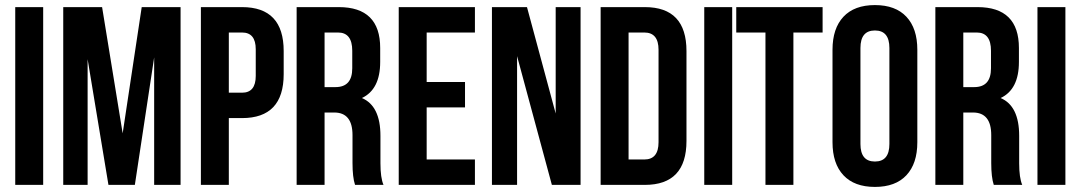

<svg xmlns="http://www.w3.org/2000/svg" viewBox="-20 -728 4255 756"><path d="M40 -700H150V0H40Z M463 -203 538 -700H691V0H587V-502L511 0H407L325 -495V0H229V-700H382Z M933 -700Q1097 -700 1097 -527V-436Q1097 -263 933 -263H881V0H771V-700ZM881 -600V-363H933Q987 -363 987 -429V-534Q987 -600 933 -600Z M1378 0Q1368 -30 1368 -86V-196Q1368 -285 1296 -285H1258V0H1148V-700H1314Q1477 -700 1477 -539V-484Q1477 -376 1405 -342Q1478 -311 1478 -193V-85Q1478 -28 1490 0ZM1258 -600V-385H1301Q1367 -385 1367 -459V-528Q1367 -600 1311 -600Z M1660 -405H1811V-305H1660V-100H1850V0H1550V-700H1850V-600H1660Z M2016 -507V0H1917V-700H2055L2168 -281V-700H2266V0H2153Z M2345 -700H2519Q2683 -700 2683 -527V-173Q2683 0 2519 0H2345ZM2455 -600V-100H2517Q2573 -100 2573 -168V-532Q2573 -600 2517 -600Z M2753 -700H2863V0H2753Z M2879 -700H3219V-600H3104V0H2994V-600H2879Z M3368 -161Q3368 -92 3425 -92Q3482 -92 3482 -161V-539Q3482 -608 3425 -608Q3368 -608 3368 -539ZM3258 -532Q3258 -616 3301 -662Q3344 -708 3425 -708Q3506 -708 3549 -662Q3592 -616 3592 -532V-168Q3592 -84 3549 -38Q3506 8 3425 8Q3344 8 3301 -38Q3258 -84 3258 -168Z M3893 0Q3883 -30 3883 -86V-196Q3883 -285 3811 -285H3773V0H3663V-700H3829Q3992 -700 3992 -539V-484Q3992 -376 3920 -342Q3993 -311 3993 -193V-85Q3993 -28 4005 0ZM3773 -600V-385H3816Q3882 -385 3882 -459V-528Q3882 -600 3826 -600Z M4065 -700H4175V0H4065Z"/></svg>

Font: Adderley Bold
Style: Regular
Weight: 700
Designer: gorohovskiy
Version: Version 1.003 November 13, 2017